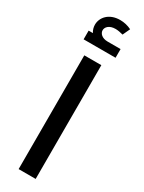

<svg xmlns="http://www.w3.org/2000/svg" viewBox="-230 -908 705 937"><g transform="rotate(30 122.0 -439.0)"><path d="M139 -756C107 -756 90 -774 90 -792C90 -810 107 -829 142 -829C155 -829 170 -826 185 -822L204 -863C184 -873 162 -878 140 -878C77 -878 44 -837 44 -797C44 -783 48 -768 56 -756H32V-707H212V-756ZM170 0V-641H74V0Z"/></g></svg>

Font: UULA Sans Medium
Style: Regular
Weight: 500
Designer: Mohamed Gaber, Laura Garcia Mut
Foundry: Kief Type Foundry
Version: Version 3.006;hotconv 1.0.109;makeotfexe 2.5.65596